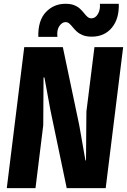

<svg xmlns="http://www.w3.org/2000/svg" viewBox="-20 -970 655 990"><path d="M15 0 105 -727H304L388.5 -325L420.5 -143H423.5L425.5 -394.5L467 -727H615L525 0H324L240 -402L209 -570.5H204.5L203 -324.5L163 0ZM453 -781Q425.5 -781 407 -788.5Q388.5 -796 376.2 -807.2Q364 -818.5 355 -829.8Q346 -841 337.5 -848.5Q329 -856 317.5 -856Q300.5 -856 286.2 -835.8Q272 -815.5 276 -780H177.5Q175.5 -864 216.2 -907.2Q257 -950.5 317.5 -950.5Q345 -950.5 363.2 -943Q381.5 -935.5 393.2 -924.2Q405 -913 413.8 -901.8Q422.5 -890.5 431.2 -883Q440 -875.5 451.5 -875.5Q472 -875.5 485 -898Q498 -920.5 495 -950.5H592.5Q595 -873.5 556.8 -827.2Q518.5 -781 453 -781Z"/></svg>

Font: Spline Sans Mono
Style: Bold Italic
Weight: 700
Italic angle: -4°
Monospace: yes
Version: Version 1.004